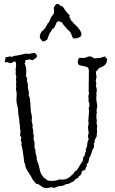

<svg xmlns="http://www.w3.org/2000/svg" viewBox="-20 -1061 588 982"><path d="M472.7 -550.8 477.5 -519.5 473.6 -495.1 475.6 -485.4 472.7 -475.6 473.6 -465.8 472.7 -457 475.6 -445.3 473.6 -435.5Q473.6 -433.6 474.6 -433.6Q475.6 -433.6 475.6 -431.6Q475.6 -429.7 474.6 -429.7Q473.6 -429.7 473.6 -427.7L477.5 -418L475.6 -404.3L476.6 -386.7Q476.6 -377 473.6 -375Q473.6 -373 474.6 -373Q475.6 -373 475.6 -369.1Q475.6 -365.2 471.2 -357.9Q466.8 -350.6 464.8 -345.2Q462.9 -339.8 463.9 -335Q464.8 -330.1 459 -326.2Q460.9 -324.2 460.9 -318.4V-308.6Q456.1 -302.7 453.1 -294.9Q441.4 -255.9 433.6 -249Q435.5 -249 435.5 -246.1Q435.5 -243.2 434.1 -241.2Q432.6 -239.3 433.6 -234.4Q427.7 -223.6 422.9 -220.7L423.8 -213.9Q423.8 -208 419.9 -204.6Q416 -201.2 417 -192.4Q412.1 -190.4 407.2 -189.5Q397.5 -187.5 397.5 -179.7Q398.4 -174.8 395.5 -171.9Q392.6 -168.9 392.6 -167L393.6 -165Q384.8 -163.1 381.3 -155.3Q377.9 -147.5 367.2 -146.5Q361.3 -134.8 351.1 -130.9Q340.8 -127 332 -121.1H330.1Q326.2 -121.1 323.7 -119.6Q321.3 -118.2 316.4 -119.1Q305.7 -110.4 288.6 -109.4Q271.5 -108.4 258.8 -99.6L244.1 -103.5L217.8 -98.6Q203.1 -98.6 189.5 -109.9Q175.8 -121.1 165 -121.1Q147.5 -139.6 142.1 -151.9Q136.7 -164.1 134.3 -165.5Q131.8 -167 128.9 -174.8Q111.3 -198.2 109.9 -212.4Q108.4 -226.6 103.5 -230.5V-235.4Q103.5 -239.3 101.6 -252Q99.6 -264.6 96.2 -288.6Q92.8 -312.5 88.9 -321.3Q90.8 -325.2 90.8 -329.1L85.9 -346.7L88.9 -355.5Q88.9 -359.4 85.9 -363.3Q83 -367.2 83 -373L85 -391.6L81.1 -409.2L83 -413.1L79.1 -433.6V-447.3L75.2 -464.8Q77.1 -464.8 77.1 -467.8Q73.2 -467.8 73.2 -484.4L72.3 -502.9Q71.3 -510.7 68.8 -519Q66.4 -527.3 64.9 -537.6Q63.5 -547.9 64.5 -560.1Q65.4 -572.3 65.4 -584L61.5 -607.4L63.5 -618.2L61.5 -629.9L63.5 -640.6L61.5 -655.3L63.5 -668L59.6 -684.6L61.5 -695.3Q61.5 -697.3 60.5 -697.3Q59.6 -697.3 59.6 -699.2L62.5 -728.5Q62.5 -740.2 57.6 -747.1Q50.8 -747.1 45.9 -742.7Q41 -738.3 32.7 -738.3Q24.4 -738.3 23.9 -740.7Q23.4 -743.2 18.6 -743.2L8.8 -742.2Q4.9 -742.2 3.9 -743.2L9.8 -769.5H13.7Q18.6 -768.6 22.5 -770.5Q26.4 -772.5 30.8 -772.5Q35.2 -772.5 41 -769.5Q46.9 -774.4 54.7 -775.4Q62.5 -776.4 67.9 -777.3Q73.2 -778.3 80.1 -779.8Q86.9 -781.2 93.8 -782.7Q100.6 -784.2 106.4 -785.6Q112.3 -787.1 114.3 -787.1L125 -785.2L157.2 -791Q160.2 -786.1 164.6 -784.2Q168.9 -782.2 168.9 -774.4Q168.9 -766.6 160.6 -762.2Q152.3 -757.8 147.5 -752.9L128.9 -757.8Q121.1 -753.9 111.3 -753.9Q108.4 -752 109.4 -745.6Q110.4 -739.3 105.5 -737.3Q114.3 -719.7 114.3 -700.7Q114.3 -681.6 112.3 -671.9Q119.1 -663.1 119.1 -657.2Q119.1 -651.4 117.2 -644.5Q122.1 -639.6 122.1 -629.9Q122.1 -620.1 123 -611.8Q124 -603.5 126 -595.7Q127.9 -587.9 127.9 -581.5Q127.9 -575.2 127 -572.3Q131.8 -564.5 132.8 -555.2Q133.8 -545.9 134.8 -538.1L137.7 -491.2Q143.6 -467.8 143.6 -457L141.6 -445.3L147.5 -418L145.5 -411.1Q145.5 -408.2 147 -404.8Q148.4 -401.4 149.4 -397Q150.4 -392.6 149.9 -389.2Q149.4 -385.7 149.4 -381.8L153.3 -365.2L151.4 -351.6Q151.4 -347.7 152.8 -344.7Q154.3 -341.8 155.8 -335.9Q157.2 -330.1 156.7 -323.7Q156.2 -317.4 156.2 -309.1Q156.2 -300.8 161.1 -295.9V-289.1Q161.1 -279.3 165 -267.6Q168.9 -255.9 168 -250Q167 -244.1 170.9 -235.8Q174.8 -227.5 177.7 -217.8Q180.7 -208 183.1 -194.3Q185.5 -180.7 190.4 -171.9Q195.3 -163.1 198.7 -160.2Q202.1 -157.2 202.1 -152.3Q211.9 -150.4 216.8 -143.1Q221.7 -135.7 243.2 -135.7Q264.6 -135.7 286.1 -143.6Q289.1 -142.6 304.7 -142.6Q320.3 -142.6 343.8 -161.1Q345.7 -163.1 347.2 -166.5Q348.6 -169.9 353.5 -168.9Q360.4 -184.6 373 -190.4Q381.8 -204.1 391.6 -220.7Q401.4 -237.3 401.4 -234.4Q405.3 -239.3 404.8 -249Q404.3 -258.8 413.1 -264.6Q413.1 -275.4 417 -281.7Q420.9 -288.1 418.9 -298.8Q425.8 -308.6 426.3 -323.2Q426.8 -337.9 433.6 -346.7L429.7 -365.2L433.6 -380.9L429.7 -411.1L433.6 -428.7L431.6 -443.4L435.5 -491.2L433.6 -508.8L437.5 -519.5Q437.5 -541 431.6 -543Q433.6 -545.9 433.6 -551.8L431.6 -570.3L435.5 -582L433.6 -594.7L434.6 -698.2Q434.6 -713.9 425.8 -717.8Q417 -721.7 406.2 -723.1Q395.5 -724.6 386.7 -728Q377.9 -731.4 377.9 -743.2Q377.9 -754.9 383.8 -763.7Q389.6 -765.6 395.5 -765.1Q401.4 -764.6 409.2 -764.6Q417 -764.6 423.8 -768.6Q430.7 -772.5 438.5 -772.5Q446.3 -772.5 451.2 -769Q456.1 -765.6 462.9 -761.7Q465.8 -763.7 479.5 -763.7Q493.2 -763.7 516.6 -772.5Q519.5 -768.6 521 -765.6Q522.5 -762.7 527.3 -761.7V-755.9Q527.3 -729.5 499 -717.8Q486.3 -713.9 481.9 -707Q477.5 -700.2 472.7 -697.3Q470.7 -693.4 470.7 -690.4L473.6 -666L469.7 -649.4L472.7 -633.8L470.7 -622.1L475.6 -600.6L472.7 -583L473.6 -570.3L472.7 -564.5Q472.7 -557.6 472.7 -550.8ZM256.8 -1006.8 254.9 -1019.5Q254.9 -1024.4 261.2 -1032.7Q267.6 -1041 273.4 -1041Q279.3 -1041 285.6 -1035.2Q292 -1029.3 300.8 -1027.3Q325.2 -990.2 335 -985.4L335.9 -981.4Q335.9 -977.5 334 -973.6Q338.9 -970.7 344.7 -954.1Q349.6 -951.2 352.5 -947.3Q356.4 -941.4 366.7 -932.1Q377 -922.9 386.7 -909.7Q396.5 -896.5 396.5 -885.3Q396.5 -874 383.8 -869.1Q371.1 -864.3 360.4 -864.3H354.5Q349.6 -872.1 346.7 -880.9Q343.8 -889.6 339.8 -896Q335.9 -902.3 330.6 -905.8Q325.2 -909.2 320.3 -916Q315.4 -922.9 308.1 -930.2Q300.8 -937.5 296.9 -947.3H294.9Q291 -946.3 288.6 -949.2Q286.1 -952.1 278.8 -952.1Q271.5 -952.1 267.6 -941.4Q263.7 -930.7 258.8 -922.9Q257.8 -917 253.9 -915.5Q250 -914.1 246.1 -912.1Q245.1 -905.3 239.7 -898.9Q234.4 -892.6 231.9 -886.7Q229.5 -880.9 225.6 -869.6Q221.7 -858.4 219.7 -856.4H215.8Q211.9 -851.6 210.9 -850.6Q210 -849.6 201.7 -849.6Q193.4 -849.6 193.8 -852.1Q194.3 -854.5 191.4 -857.9Q188.5 -861.3 186 -862.8Q183.6 -864.3 183.6 -875Q183.6 -885.7 194.3 -901.4L200.2 -904.3Q203.1 -907.2 205.6 -911.6Q208 -916 212.9 -918.9Q212.9 -923.8 216.3 -927.2Q219.7 -930.7 223.6 -941.4L227.5 -943.4Q232.4 -949.2 234.4 -956.5Q236.3 -963.9 241.7 -972.7Q247.1 -981.4 252 -986.8Q256.8 -992.2 256.8 -1006.8Z"/></svg>

Font: Mountains of Christmas
Style: Regular
Weight: 400
Designer: Crystal Kluge
Foundry: Font Diner, Inc DBA Tart Workshop
Version: Version 1.003